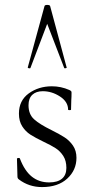

<svg xmlns="http://www.w3.org/2000/svg" viewBox="-20 -750 378 781"><path d="M189 -221Q223 -204 243 -191Q263 -178 277 -157.5Q291 -137 291 -108Q291 -58 253.5 -23.5Q216 11 151 11Q98 11 57 -20Q51 -24 51 -32L49 -104Q49 -107 54.5 -107.5Q60 -108 61 -105Q80 -55 109.5 -31.5Q139 -8 180 -8Q214 -8 232 -23Q250 -38 250 -67Q250 -96 237.5 -115.5Q225 -135 206.5 -147Q188 -159 156 -174Q123 -190 103.5 -202.5Q84 -215 70.5 -236Q57 -257 57 -288Q57 -341 97 -370Q137 -399 191 -399Q228 -399 262 -384Q268 -381 269.5 -379Q271 -377 271 -373Q271 -354 270 -343L269 -304Q269 -302 263 -302Q257 -302 257 -304Q257 -336 224 -357.5Q191 -379 154 -379Q127 -379 111.5 -364.5Q96 -350 96 -322Q96 -285 119 -264.5Q142 -244 189 -221ZM241 -474 172 -653 104 -474Q104 -472 100 -472Q97 -472 94.5 -473.5Q92 -475 93 -476L161 -725Q162 -730 172 -730Q183 -730 184 -725L251 -476Q253 -474 247.5 -472.5Q242 -471 241 -474Z"/></svg>

Font: Cormorant Infant Light
Style: Regular
Weight: 300
Designer: Christian Thalmann (Catharsis Fonts)
Version: Version 3.000